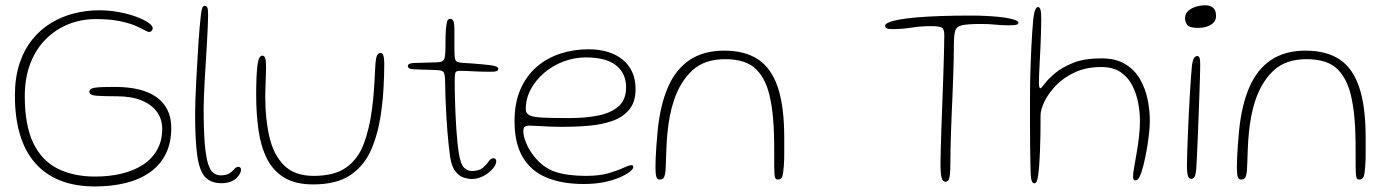

<svg xmlns="http://www.w3.org/2000/svg" viewBox="-20 -652 5118 709"><path d="M331 36.5Q256.5 36.5 201 14Q145.5 -8.5 108.5 -51.5Q71.5 -94.5 53.2 -156.8Q35 -219 35 -298.5Q35 -366 52.2 -417.8Q69.5 -469.5 99.8 -506.8Q130 -544 169.8 -567.8Q209.5 -591.5 254.5 -602.8Q299.5 -614 346 -614Q384.5 -614 420 -607.2Q455.5 -600.5 483.5 -590Q511.5 -579.5 527.8 -568.2Q544 -557 544 -547.5Q544 -543 540.2 -538.5Q536.5 -534 531 -534Q525 -534 512.5 -541.2Q500 -548.5 478 -557.8Q456 -567 420.8 -574.2Q385.5 -581.5 333.5 -581.5Q280.5 -581.5 233.2 -562.8Q186 -544 149.5 -507.8Q113 -471.5 92.2 -418.2Q71.5 -365 71.5 -296Q71.5 -189.5 102.8 -124.2Q134 -59 192.5 -29.5Q251 0 331.5 0Q384 0 429 -10.8Q474 -21.5 507.8 -43.5Q541.5 -65.5 560.2 -98.8Q579 -132 579 -176.5Q579 -212 559.5 -239Q540 -266 502.5 -281.2Q465 -296.5 411 -296.5Q361.5 -296.5 335.8 -298.5Q310 -300.5 310 -312.5Q310 -321.5 319 -325.2Q328 -329 349 -330Q370 -331 406 -331Q454 -331 492.2 -321.8Q530.5 -312.5 557.2 -293.8Q584 -275 598.2 -246.5Q612.5 -218 612.5 -180Q612.5 -124.5 592 -83.5Q571.5 -42.5 534 -16Q496.5 10.5 445 23.5Q393.5 36.5 331 36.5Z M798 24.5Q759.5 24.5 738.2 2.5Q717 -19.5 708.8 -75Q700.5 -130.5 700.5 -230.5Q700.5 -249.5 701.5 -281Q702.5 -312.5 704.5 -350.2Q706.5 -388 708.8 -425.8Q711 -463.5 713 -496Q715 -528.5 717 -549Q720 -580.5 722 -598.2Q724 -616 727.2 -623.2Q730.5 -630.5 735.5 -630.5Q743 -630.5 745.8 -623.8Q748.5 -617 748.5 -595.5Q748.5 -579 747.2 -552.2Q746 -525.5 744.2 -493.2Q742.5 -461 740.2 -426.8Q738 -392.5 736.2 -359.8Q734.5 -327 733.2 -299.5Q732 -272 732 -253.5Q732 -170.5 736.2 -120.8Q740.5 -71 748.8 -46Q757 -21 768.8 -12.8Q780.5 -4.5 795 -4.5Q816.5 -4.5 827.8 -12.2Q839 -20 845.8 -28Q852.5 -36 860.5 -36Q865 -36 867.5 -33Q870 -30 870 -25.5Q870 -19.5 866 -11Q862 -2.5 853.5 5.5Q845 13.5 831.2 19Q817.5 24.5 798 24.5Z M1136.5 29Q1071.5 29 1030.2 4.2Q989 -20.5 966.2 -65.2Q943.5 -110 934.8 -170Q926 -230 926 -301Q926 -317 926.2 -333.8Q926.5 -350.5 927.2 -366.5Q928 -382.5 929 -394.5Q931.5 -425.5 936.5 -436Q941.5 -446.5 949 -446.5Q955 -446.5 958 -440.5Q961 -434.5 961.8 -425Q962.5 -415.5 962.5 -405Q962.5 -397 962 -383.2Q961.5 -369.5 961 -353.5Q960.5 -337.5 960 -322Q959.5 -306.5 959.5 -294.5Q959.5 -212 975 -145.8Q990.5 -79.5 1029.5 -41Q1068.5 -2.5 1138.5 -2.5Q1215 -2.5 1258.5 -33.5Q1302 -64.5 1323.2 -120.5Q1344.5 -176.5 1354 -251.5Q1356 -267 1357.8 -284.2Q1359.5 -301.5 1360.8 -319.5Q1362 -337.5 1363.2 -356.2Q1364.5 -375 1365 -393.5Q1366 -425 1370 -440.8Q1374 -456.5 1385 -456.5Q1393 -456.5 1396 -446Q1399 -435.5 1399 -414.5Q1399 -393 1398.2 -372Q1397.5 -351 1396.5 -330.8Q1395.5 -310.5 1393.8 -291Q1392 -271.5 1389.5 -253Q1379.5 -168 1353 -104.5Q1326.5 -41 1274.8 -6Q1223 29 1136.5 29Z M1721.5 9Q1710 9 1693.2 4Q1676.5 -1 1662 -18.8Q1647.5 -36.5 1642 -74Q1639.5 -91.5 1637 -114.8Q1634.5 -138 1632.2 -165.8Q1630 -193.5 1628.2 -224.2Q1626.5 -255 1625.2 -287.8Q1624 -320.5 1623.5 -354Q1623 -376.5 1618.8 -384Q1614.5 -391.5 1601.5 -392.5Q1592.5 -393.5 1574.8 -394Q1557 -394.5 1538.5 -395Q1520 -395.5 1508 -396Q1495.5 -397 1490.8 -400Q1486 -403 1486 -409Q1486 -412 1488.8 -414.2Q1491.5 -416.5 1497.5 -418Q1503.5 -419.5 1513 -419.5Q1544 -420.5 1561.5 -421Q1579 -421.5 1595 -422Q1612.5 -423 1617.8 -429.5Q1623 -436 1624 -454Q1625 -464.5 1625 -480.8Q1625 -497 1625.2 -513.8Q1625.5 -530.5 1626.5 -542Q1628 -561 1630.8 -571.8Q1633.5 -582.5 1641.5 -582.5Q1649 -582.5 1652.5 -577.5Q1656 -572.5 1657 -562.8Q1658 -553 1658 -538.5Q1658 -519.5 1658 -504.8Q1658 -490 1658 -478.8Q1658 -467.5 1658.2 -459Q1658.5 -450.5 1659 -444Q1660 -430 1665.8 -425.5Q1671.5 -421 1687 -420Q1701 -419.5 1721.5 -417.8Q1742 -416 1760.8 -414.5Q1779.5 -413 1788.5 -411.5Q1804.5 -409.5 1812.2 -406.5Q1820 -403.5 1820 -398Q1820 -392 1814 -389.5Q1808 -387 1794.5 -387Q1755.5 -387 1724.5 -388.8Q1693.5 -390.5 1678 -390.5Q1665.5 -390.5 1662.2 -384.8Q1659 -379 1659 -351Q1659 -323.5 1659.8 -294.5Q1660.5 -265.5 1661.8 -236.5Q1663 -207.5 1664.8 -180Q1666.5 -152.5 1669 -128.2Q1671.5 -104 1674.5 -85Q1681 -44.5 1694 -32.5Q1707 -20.5 1721 -20.5Q1749 -20.5 1762.8 -32.2Q1776.5 -44 1784.2 -55.8Q1792 -67.5 1801.5 -67.5Q1807 -67.5 1809.8 -64.8Q1812.5 -62 1812.5 -56.5Q1812.5 -47.5 1805 -36.2Q1797.5 -25 1784.8 -14.8Q1772 -4.5 1755.8 2.2Q1739.5 9 1721.5 9Z M2136 27.5Q2054.5 27.5 1997.2 3.2Q1940 -21 1910 -72.2Q1880 -123.5 1880 -204.5Q1880 -271.5 1901.5 -321.2Q1923 -371 1960.5 -404Q1998 -437 2047.8 -453.5Q2097.5 -470 2153.5 -470Q2192 -470 2223.8 -460.5Q2255.5 -451 2278.8 -432.2Q2302 -413.5 2314.5 -386.2Q2327 -359 2327 -323.5Q2327 -276 2304.2 -248Q2281.5 -220 2242.8 -206Q2204 -192 2155.5 -187.8Q2107 -183.5 2055.5 -183.5Q2036.5 -183.5 2011.8 -184.5Q1987 -185.5 1966 -186.8Q1945 -188 1937 -188Q1922.5 -188 1917.5 -183.5Q1912.5 -179 1912.5 -167Q1912.5 -150.5 1922.2 -125.8Q1932 -101 1950 -77.5Q1985 -32.5 2030.5 -17.5Q2076 -2.5 2144.5 -2.5Q2193.5 -2.5 2227.5 -12.5Q2261.5 -22.5 2282 -32.2Q2302.5 -42 2311.5 -42Q2315.5 -42 2317 -40.2Q2318.5 -38.5 2318.5 -34.5Q2318.5 -28.5 2306 -18.2Q2293.5 -8 2270 2.5Q2246.5 13 2212.8 20.2Q2179 27.5 2136 27.5ZM2085 -216Q2143 -216 2189.8 -225.5Q2236.5 -235 2264.2 -259.5Q2292 -284 2292 -329Q2292 -381.5 2254.8 -410.8Q2217.5 -440 2143.5 -440Q2100.5 -440 2060.5 -424.8Q2020.5 -409.5 1989.2 -382.8Q1958 -356 1939.8 -321.8Q1921.5 -287.5 1921.5 -249Q1921.5 -232.5 1936.5 -225.8Q1951.5 -219 1987.2 -217.5Q2023 -216 2085 -216Z M2416 11Q2406.5 11 2403.5 0.2Q2400.5 -10.5 2400.5 -34.5Q2400.5 -49 2401.2 -68.2Q2402 -87.5 2403.8 -112.8Q2405.5 -138 2408.5 -169Q2418 -264.5 2446.8 -330.5Q2475.5 -396.5 2527 -430.8Q2578.5 -465 2654.5 -465Q2730 -465 2779 -433Q2828 -401 2852 -330.2Q2876 -259.5 2876 -142.5Q2876 -119.5 2876 -100.5Q2876 -81.5 2875.8 -66.5Q2875.5 -51.5 2874.5 -40Q2872.5 -10 2868.5 0.5Q2864.5 11 2852 11Q2846 11 2843.2 6Q2840.5 1 2839.8 -9.8Q2839 -20.5 2839 -37.5Q2839 -84 2838.8 -119Q2838.5 -154 2837 -181.8Q2835.5 -209.5 2832.8 -234.5Q2830 -259.5 2824.5 -286.5Q2811 -356.5 2773.5 -395Q2736 -433.5 2658 -433.5Q2581 -433.5 2536.2 -391.8Q2491.5 -350 2468.5 -281Q2459 -252.5 2453.5 -223.2Q2448 -194 2445 -164.2Q2442 -134.5 2440.8 -103.5Q2439.5 -72.5 2438.5 -40.5Q2438 -19 2435.5 -7.8Q2433 3.5 2428.5 7.2Q2424 11 2416 11Z M3471 19Q3461 19 3457 4.2Q3453 -10.5 3453 -48.5Q3453 -67 3454 -102.8Q3455 -138.5 3456.5 -184.2Q3458 -230 3460 -280Q3462 -330 3463.5 -377Q3465 -424 3466 -462Q3467 -500 3467 -522Q3467 -545 3457.5 -550.2Q3448 -555.5 3417 -555.5Q3381.5 -555.5 3345.8 -550Q3310 -544.5 3276.5 -544.5Q3268.5 -544.5 3262 -545.2Q3255.5 -546 3252 -548.8Q3248.5 -551.5 3248.5 -556.5Q3248.5 -563.5 3261.8 -569.2Q3275 -575 3300.8 -579.8Q3326.5 -584.5 3365 -587.8Q3403.5 -591 3454 -592.8Q3504.5 -594.5 3566.5 -594.5Q3594 -594.5 3619.8 -593.2Q3645.5 -592 3667.5 -589.8Q3689.5 -587.5 3705.8 -584.2Q3722 -581 3731.2 -577Q3740.5 -573 3740.5 -568.5Q3740.5 -563.5 3735.8 -561.5Q3731 -559.5 3722.8 -559Q3714.5 -558.5 3703.5 -558.5Q3679 -558.5 3655.8 -561Q3632.5 -563.5 3602 -563.5Q3554.5 -563.5 3533.5 -559Q3512.5 -554.5 3507.5 -538.8Q3502.5 -523 3502.5 -488.5Q3502.5 -464.5 3501.8 -435.2Q3501 -406 3500 -373Q3499 -340 3497.5 -305.2Q3496 -270.5 3494.5 -236Q3493 -201.5 3492 -168.8Q3491 -136 3490.2 -107Q3489.5 -78 3489.5 -54.5Q3489.5 -25.5 3488 -9.5Q3486.5 6.5 3482.5 12.8Q3478.5 19 3471 19Z M3799.5 25Q3794 25 3790.5 17.5Q3787 10 3786 -9.5Q3785.5 -22 3785 -47Q3784.5 -72 3784 -108Q3783.5 -144 3783.5 -189.5Q3783.5 -235 3783.5 -288.5Q3783.5 -318 3784 -350.2Q3784.5 -382.5 3785.8 -414.8Q3787 -447 3788.5 -477.5Q3790 -508 3791.8 -534.5Q3793.5 -561 3795.5 -581Q3798 -605 3802.8 -615.5Q3807.5 -626 3812.5 -626Q3819.5 -626 3822.2 -616Q3825 -606 3825 -581.5Q3825 -561 3824.2 -534.5Q3823.5 -508 3822.2 -480Q3821 -452 3819.5 -425.5Q3818 -399 3817.2 -378Q3816.5 -357 3816.5 -345.5Q3816.5 -326 3822 -326Q3825.5 -326 3837.8 -342.8Q3850 -359.5 3875.5 -381.2Q3901 -403 3942.8 -419.8Q3984.5 -436.5 4047 -436.5Q4100.5 -436.5 4135.2 -415.2Q4170 -394 4189.8 -359.5Q4209.5 -325 4217.8 -284.8Q4226 -244.5 4226 -206.5Q4226 -186.5 4223 -158.5Q4220 -130.5 4214.8 -100.5Q4209.5 -70.5 4203 -44Q4196.5 -17.5 4189 -1Q4185.5 7 4181.2 10.5Q4177 14 4171.5 14Q4167.5 14 4165.8 9.8Q4164 5.5 4164 0.5Q4164 -10 4167.8 -32.5Q4171.5 -55 4176.8 -84.5Q4182 -114 4185.8 -145.8Q4189.5 -177.5 4189.5 -206Q4189.5 -237.5 4183 -272Q4176.5 -306.5 4161 -336.8Q4145.5 -367 4117.8 -385.8Q4090 -404.5 4047 -404.5Q3991 -404.5 3948.8 -384.8Q3906.5 -365 3878.5 -335.5Q3850.5 -306 3836.5 -276.2Q3822.5 -246.5 3822.5 -227Q3822.5 -186.5 3822 -152Q3821.5 -117.5 3820.2 -89.8Q3819 -62 3817.5 -41.5Q3816 -21 3814 -7.5Q3812 9.5 3808.5 17.2Q3805 25 3799.5 25Z M4378.5 8.5Q4374.5 8.5 4370.8 4.8Q4367 1 4365 -9.5Q4363 -20 4363 -39.5Q4363 -57.5 4364 -87.5Q4365 -117.5 4366.5 -154.2Q4368 -191 4369.8 -229.8Q4371.5 -268.5 4373.8 -304.2Q4376 -340 4378 -367.8Q4380 -395.5 4381.5 -410Q4384 -429.5 4389 -437.2Q4394 -445 4400.5 -445Q4407.5 -445 4409.8 -437.8Q4412 -430.5 4412 -412Q4412 -400 4411.2 -370.5Q4410.5 -341 4409 -301.8Q4407.5 -262.5 4406 -220.2Q4404.5 -178 4402.8 -139Q4401 -100 4399.8 -71.2Q4398.5 -42.5 4397.5 -31Q4395.5 -6 4391 1.2Q4386.5 8.5 4378.5 8.5ZM4404 -549Q4372 -549 4364 -560.2Q4356 -571.5 4356 -585Q4356 -601.5 4368 -612Q4380 -622.5 4397.2 -627.5Q4414.5 -632.5 4430 -632.5Q4442 -632.5 4451.2 -628.5Q4460.5 -624.5 4465.5 -615.8Q4470.5 -607 4470.5 -593Q4470.5 -578.5 4461.5 -568.8Q4452.5 -559 4437.2 -554Q4422 -549 4404 -549Z M4563 11Q4553.5 11 4550.5 0.2Q4547.5 -10.5 4547.5 -34.5Q4547.5 -49 4548.2 -68.2Q4549 -87.5 4550.8 -112.8Q4552.5 -138 4555.5 -169Q4565 -264.5 4593.8 -330.5Q4622.5 -396.5 4674 -430.8Q4725.5 -465 4801.5 -465Q4877 -465 4926 -433Q4975 -401 4999 -330.2Q5023 -259.5 5023 -142.5Q5023 -119.5 5023 -100.5Q5023 -81.5 5022.8 -66.5Q5022.5 -51.5 5021.5 -40Q5019.5 -10 5015.5 0.5Q5011.5 11 4999 11Q4993 11 4990.2 6Q4987.5 1 4986.8 -9.8Q4986 -20.5 4986 -37.5Q4986 -84 4985.8 -119Q4985.5 -154 4984 -181.8Q4982.5 -209.5 4979.8 -234.5Q4977 -259.5 4971.5 -286.5Q4958 -356.5 4920.5 -395Q4883 -433.5 4805 -433.5Q4728 -433.5 4683.2 -391.8Q4638.5 -350 4615.5 -281Q4606 -252.5 4600.5 -223.2Q4595 -194 4592 -164.2Q4589 -134.5 4587.8 -103.5Q4586.5 -72.5 4585.5 -40.5Q4585 -19 4582.5 -7.8Q4580 3.5 4575.5 7.2Q4571 11 4563 11Z"/></svg>

Font: Gluten Thin
Style: Regular
Weight: 100
Designer: Tyler Finck
Foundry: Etcetera Type Company
Version: Version 1.300